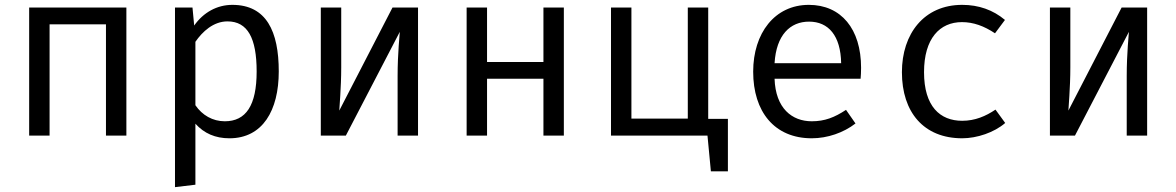

<svg xmlns="http://www.w3.org/2000/svg" viewBox="-20 -558 4840 790"><path d="M416 0H500V-527H100V0H184V-458H416Z M936 -538C873 -538 817 -507 779 -453L772 -527H700V212L784 202V-49C820 -9 866 11 924 11C1061 11 1127 -104 1127 -264C1127 -429 1076 -538 936 -538ZM916 -470C999 -470 1036 -401 1036 -264C1036 -124 992 -59 905 -59C855 -59 812 -84 784 -125V-386C813 -428 858 -470 916 -470Z M1700 -527H1595L1376 -103C1376 -110 1384 -198 1384 -280V-527H1300V0H1403L1625 -427C1625 -420 1616 -340 1616 -246V0H1700Z M2216 0H2300V-527H2216V-303H1984V-527H1900V0H1984V-234H2216Z M2894 -69V-527H2810V-70H2578V-527H2494V0H2891L2905 147H2975V-69Z M3167 -234H3521C3522 -245 3523 -261 3523 -279C3523 -439 3441 -538 3308 -538C3168 -538 3079 -422 3079 -263C3079 -99 3166 11 3320 11C3385 11 3451 -12 3500 -50L3461 -106C3414 -75 3374 -59 3320 -59C3239 -59 3171 -112 3167 -234ZM3309 -469C3389 -469 3439 -411 3441 -298H3167C3174 -414 3231 -469 3309 -469Z M3939 -61C3848 -61 3782 -120 3782 -261C3782 -400 3847 -467 3938 -467C3985 -467 4029 -451 4074 -421L4115 -476C4066 -517 4007 -538 3939 -538C3782 -538 3691 -419 3691 -261C3691 -96 3781 11 3939 11C4000 11 4071 -13 4116 -52L4076 -107C4036 -80 3992 -61 3939 -61Z M4700 -527H4595L4376 -103C4376 -110 4384 -198 4384 -280V-527H4300V0H4403L4625 -427C4625 -420 4616 -340 4616 -246V0H4700Z"/></svg>

Font: FiraMono Nerd Font
Style: Regular
Weight: 400
Designer: Carrois Corporate & Edenspiekermann AG
Foundry: Carrois Corporate GbR & Edenspiekermann AG
Version: Version 003.206;Nerd Fonts 3.3.0